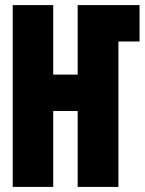

<svg xmlns="http://www.w3.org/2000/svg" viewBox="-20 -734 570 754"><path d="M30 0V-714H189V-441H285V-714H528V-571H445V0H285V-298H189V0Z"/></svg>

Font: Noto Sans Mono Condensed Black
Style: Regular
Weight: 900
Width: 3
Designer: Monotype Design Team
Foundry: Monotype Imaging Inc.
Version: Version 2.014